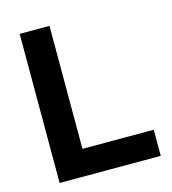

<svg xmlns="http://www.w3.org/2000/svg" viewBox="-109 -819 813 908"><g transform="rotate(-15 297.5 -365.0)"><path d="M216.8 -730V-127.9H565.9V0H70.8V-730Z"/></g></svg>

Font: Nacelle Bold
Style: Regular
Weight: 700
Designer: Sora Sagano
Foundry: Sora Sagano
Version: Version 1.000;FEAKit 1.0